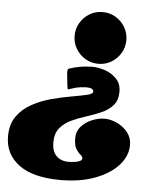

<svg xmlns="http://www.w3.org/2000/svg" viewBox="-97 -589 762 887"><g transform="rotate(5 284.0 -145.0)"><path d="M463.5 -420Q463.5 -387 447.2 -359.8Q431 -332.5 403.8 -316.2Q376.5 -300 343.5 -300Q310.5 -300 283.2 -316.2Q256 -332.5 239.8 -359.8Q223.5 -387 223.5 -420Q223.5 -453 239.8 -480.2Q256 -507.5 283.2 -523.8Q310.5 -540 343.5 -540Q376.5 -540 403.8 -523.8Q431 -507.5 447.2 -480.2Q463.5 -453 463.5 -420ZM234 -273Q261.5 -280 283.2 -282Q305 -284 316.5 -284Q347 -284 378.2 -273Q409.5 -262 431 -239Q452.5 -216 452.5 -180Q452.5 -140.5 432 -117Q411.5 -93.5 379.2 -79.2Q347 -65 310.5 -53.5Q274 -42 241.8 -27Q209.5 -12 189 13Q168.5 38 168.5 80Q168.5 120.5 189.2 141.8Q210 163 246.5 163Q272 163 290.2 157.5Q308.5 152 308.5 143Q308.5 133 298.2 125.2Q288 117.5 277.8 101.5Q267.5 85.5 267.5 50Q267.5 19 288 -3.5Q308.5 -26 338.2 -38Q368 -50 395.5 -50Q423 -50 452.5 -36.5Q482 -23 502.2 2Q522.5 27 522.5 61Q522.5 112 484 155Q445.5 198 376.5 224Q307.5 250 216.5 250Q88.5 250 23 201.2Q-42.5 152.5 -42.5 70Q-42.5 13 -15.5 -24.2Q11.5 -61.5 54.2 -84.2Q97 -107 144.8 -119.5Q192.5 -132 235.2 -139.2Q278 -146.5 305 -153Q332 -159.5 332 -169.5Q332 -187 297.5 -187Q289.5 -187 271.5 -185Q253.5 -183 233.5 -176Q219.5 -171 215.8 -170.2Q212 -169.5 210 -189.5L204.5 -242.5Q202.5 -263 210.2 -266Q218 -269 234 -273Z"/></g></svg>

Font: Besley* Narrow Fatface
Style: Italic
Weight: 900
Width: 4
Italic angle: -13°
Designer: Owen Earl
Foundry: indestructible type*
Version: Version 3.000; ttfautohint (v1.8.3)